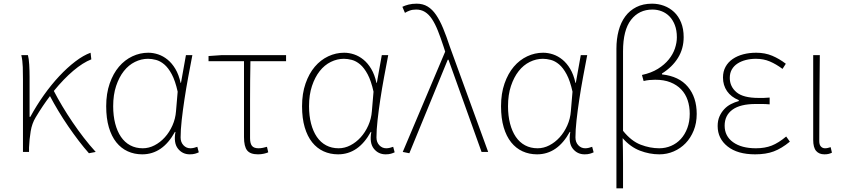

<svg xmlns="http://www.w3.org/2000/svg" viewBox="-20 -827 4596 1045"><path d="M464 7Q438 -22 409 -60Q380 -98 351.5 -139.5Q323 -181 297.5 -223.5Q272 -266 252 -304Q213 -253 174 -188Q154 -155 147 -112.5Q140 -70 138 -24V0H105V-396Q105 -428 104 -462Q103 -496 96 -527H132Q137 -509 139 -475.5Q141 -442 141 -409V-191H145Q178 -252 218.5 -309Q259 -366 302.5 -412.5Q346 -459 390 -492.5Q434 -526 473 -540L477 -504Q431 -486 379 -442Q327 -398 273 -332Q293 -293 319 -249.5Q345 -206 374.5 -162.5Q404 -119 436 -77.5Q468 -36 501 0Z M754 13Q711 13 675 -3.5Q639 -20 613 -52.5Q587 -85 572.5 -134Q558 -183 558 -249Q558 -318 577 -372.5Q596 -427 627.5 -464Q659 -501 700.5 -520.5Q742 -540 787 -540Q814 -540 841 -531Q868 -522 892 -502.5Q916 -483 934.5 -452Q953 -421 963 -376H965L992 -527H1027Q1016 -470 1004.5 -408Q993 -346 984 -286.5Q975 -227 969 -173.5Q963 -120 963 -79Q963 -53 978.5 -36.5Q994 -20 1016 -20Q1026 -20 1036 -22.5Q1046 -25 1054 -28L1062 2Q1054 6 1042 9.5Q1030 13 1013 13Q973 13 948.5 -18Q924 -49 935 -109H932Q865 13 754 13ZM757 -20Q790 -20 821 -36Q852 -52 877 -79.5Q902 -107 918.5 -144Q935 -181 938 -222L947 -328Q934 -387 915 -422.5Q896 -458 874 -476.5Q852 -495 829 -501Q806 -507 786 -507Q749 -507 714.5 -490Q680 -473 654 -440Q628 -407 612 -359Q596 -311 596 -249Q596 -197 607 -154.5Q618 -112 638.5 -82Q659 -52 689 -36Q719 -20 757 -20Z M1384 13Q1342 13 1325 -8.5Q1308 -30 1308 -81V-494H1115V-522L1187 -527H1537V-494H1343Q1341 -388 1341 -284.5Q1341 -181 1341 -75Q1341 -46 1351.5 -33Q1362 -20 1387 -20Q1399 -20 1411 -22.5Q1423 -25 1433 -28L1440 2Q1432 6 1416.5 9.5Q1401 13 1384 13Z M1820 13Q1777 13 1741 -3.5Q1705 -20 1679 -52.5Q1653 -85 1638.5 -134Q1624 -183 1624 -249Q1624 -318 1643 -372.5Q1662 -427 1693.5 -464Q1725 -501 1766.5 -520.5Q1808 -540 1853 -540Q1880 -540 1907 -531Q1934 -522 1958 -502.5Q1982 -483 2000.5 -452Q2019 -421 2029 -376H2031L2058 -527H2093Q2082 -470 2070.5 -408Q2059 -346 2050 -286.5Q2041 -227 2035 -173.5Q2029 -120 2029 -79Q2029 -53 2044.5 -36.5Q2060 -20 2082 -20Q2092 -20 2102 -22.5Q2112 -25 2120 -28L2128 2Q2120 6 2108 9.5Q2096 13 2079 13Q2039 13 2014.5 -18Q1990 -49 2001 -109H1998Q1931 13 1820 13ZM1823 -20Q1856 -20 1887 -36Q1918 -52 1943 -79.5Q1968 -107 1984.5 -144Q2001 -181 2004 -222L2013 -328Q2000 -387 1981 -422.5Q1962 -458 1940 -476.5Q1918 -495 1895 -501Q1872 -507 1852 -507Q1815 -507 1780.5 -490Q1746 -473 1720 -440Q1694 -407 1678 -359Q1662 -311 1662 -249Q1662 -197 1673 -154.5Q1684 -112 1704.5 -82Q1725 -52 1755 -36Q1785 -20 1823 -20Z M2172 0 2403 -546 2394 -574Q2378 -623 2363 -660.5Q2348 -698 2331 -723.5Q2314 -749 2293 -762Q2272 -775 2245 -775Q2225 -775 2210 -769.5Q2195 -764 2184 -757L2170 -790Q2184 -797 2203.5 -802Q2223 -807 2248 -807Q2282 -807 2307.5 -791.5Q2333 -776 2353.5 -746Q2374 -716 2392 -672.5Q2410 -629 2428 -574L2637 0H2601L2421 -502H2417L2208 7Z M2903 13Q2860 13 2824 -3.5Q2788 -20 2762 -52.5Q2736 -85 2721.5 -134Q2707 -183 2707 -249Q2707 -318 2726 -372.5Q2745 -427 2776.5 -464Q2808 -501 2849.5 -520.5Q2891 -540 2936 -540Q2963 -540 2990 -531Q3017 -522 3041 -502.5Q3065 -483 3083.5 -452Q3102 -421 3112 -376H3114L3141 -527H3176Q3165 -470 3153.5 -408Q3142 -346 3133 -286.5Q3124 -227 3118 -173.5Q3112 -120 3112 -79Q3112 -53 3127.5 -36.5Q3143 -20 3165 -20Q3175 -20 3185 -22.5Q3195 -25 3203 -28L3211 2Q3203 6 3191 9.5Q3179 13 3162 13Q3122 13 3097.5 -18Q3073 -49 3084 -109H3081Q3014 13 2903 13ZM2906 -20Q2939 -20 2970 -36Q3001 -52 3026 -79.5Q3051 -107 3067.5 -144Q3084 -181 3087 -222L3096 -328Q3083 -387 3064 -422.5Q3045 -458 3023 -476.5Q3001 -495 2978 -501Q2955 -507 2935 -507Q2898 -507 2863.5 -490Q2829 -473 2803 -440Q2777 -407 2761 -359Q2745 -311 2745 -249Q2745 -197 2756 -154.5Q2767 -112 2787.5 -82Q2808 -52 2838 -36Q2868 -20 2906 -20Z M3371 -115Q3416 -59 3467 -39.5Q3518 -20 3568 -20Q3602 -20 3632.5 -33Q3663 -46 3685.5 -70.5Q3708 -95 3721 -130Q3734 -165 3734 -208Q3734 -248 3722.5 -282Q3711 -316 3687.5 -340.5Q3664 -365 3629 -379Q3594 -393 3546 -393Q3531 -393 3515 -391.5Q3499 -390 3483 -386L3474 -419Q3525 -430 3561 -452.5Q3597 -475 3620 -503.5Q3643 -532 3653.5 -563.5Q3664 -595 3664 -624Q3664 -662 3653 -690.5Q3642 -719 3624 -737.5Q3606 -756 3582 -765.5Q3558 -775 3531 -775Q3458 -775 3414.5 -719Q3371 -663 3371 -548ZM3335 -562Q3335 -615 3347 -660Q3359 -705 3383 -737.5Q3407 -770 3443.5 -788.5Q3480 -807 3529 -807Q3563 -807 3594 -795.5Q3625 -784 3649 -761.5Q3673 -739 3687 -704.5Q3701 -670 3701 -625Q3701 -562 3670 -512Q3639 -462 3583 -427V-422Q3676 -412 3724 -354.5Q3772 -297 3772 -207Q3772 -157 3755.5 -116.5Q3739 -76 3711.5 -47.5Q3684 -19 3647 -3Q3610 13 3569 13Q3515 13 3463 -7Q3411 -27 3369 -75Q3371 -5 3371 60.5Q3371 126 3371 198H3335Z M4090 13Q3994 13 3940 -30Q3886 -73 3886 -141Q3886 -171 3896 -193.5Q3906 -216 3922 -233Q3938 -250 3958.5 -260.5Q3979 -271 4001 -277V-282Q3959 -299 3937 -331Q3915 -363 3915 -405Q3915 -438 3929 -463.5Q3943 -489 3968 -506Q3993 -523 4025.5 -531.5Q4058 -540 4096 -540Q4144 -540 4183 -523.5Q4222 -507 4257 -480L4239 -452Q4204 -478 4170 -492.5Q4136 -507 4094 -507Q4065 -507 4039.5 -500.5Q4014 -494 3994.5 -481.5Q3975 -469 3963.5 -449.5Q3952 -430 3952 -403Q3952 -356 3988.5 -325Q4025 -294 4109 -294Q4124 -294 4136.5 -294Q4149 -294 4169 -296V-259Q4146 -261 4129 -261Q4112 -261 4093 -261Q4009 -261 3966.5 -230Q3924 -199 3924 -143Q3924 -86 3970 -53Q4016 -20 4094 -20Q4143 -20 4180 -34.5Q4217 -49 4259 -84L4279 -56Q4234 -19 4191.5 -3Q4149 13 4090 13Z M4467 13Q4438 13 4422 -5.5Q4406 -24 4406 -66V-527H4442Q4441 -407 4440 -292.5Q4439 -178 4439 -59Q4439 -39 4448 -29.5Q4457 -20 4470 -20Q4478 -20 4484.5 -21.5Q4491 -23 4501 -26L4508 4Q4500 8 4490.5 10.5Q4481 13 4467 13Z"/></svg>

Font: SpoqaHanSans
Style: Thin
Weight: 250
Designer: [Spoqa Han Sans] Dong-huui Kim \uAE40 \uB3D9 \uD718   [Noto Sans] Ryoko NISHIZUKA \u897F \u585A \u6DBC \u5B50  (kana & i
Foundry: Spoqa (http://bi.spoqa.com)
Version: Version 1.004;PS 1.004;hotconv 1.0.82;makeotf.lib2.5.63406